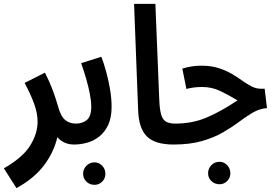

<svg xmlns="http://www.w3.org/2000/svg" viewBox="-56 -741 1418 991"><path d="M29 230 -36 128Q63 71 100.5 9Q138 -53 138 -112Q138 -157 120 -206Q102 -255 71 -313L176 -366Q200 -319 216.5 -274.5Q233 -230 243 -194Q257 -141 280 -122Q303 -103 337 -103Q363 -103 376.5 -88Q390 -73 390 -51Q390 -26 374.5 -10.5Q359 5 327 5Q273 5 240 -33Q222 45 171 112.5Q120 180 29 230Z M432 213Q407 213 390 196.5Q373 180 373 156Q373 132 390 114.5Q407 97 432 97Q455 97 471.5 114.5Q488 132 488 156Q488 180 471.5 196.5Q455 213 432 213Z M326 5 336 -103Q369 -103 392 -121.5Q415 -140 415 -190Q415 -219 407.5 -257.5Q400 -296 388 -337Q376 -378 363 -415L467 -448Q480 -415 492 -371Q504 -327 512 -280Q520 -233 520 -190Q520 -134 502.5 -96.5Q485 -59 456.5 -36.5Q428 -14 394 -4.5Q360 5 326 5Z M840 5Q744 5 702 -37Q660 -79 657 -172L636 -721H746L766 -227Q768 -176 776 -149Q784 -122 802 -112.5Q820 -103 850 -103Q877 -103 890 -88.5Q903 -74 903 -51Q903 -26 887.5 -10.5Q872 5 840 5Z M1077 210Q1052 210 1035 193.5Q1018 177 1018 153Q1018 129 1035 111.5Q1052 94 1077 94Q1100 94 1116.5 111.5Q1133 129 1133 153Q1133 177 1116.5 193.5Q1100 210 1077 210Z M839 5 848 -103Q937 -103 1011 -134.5Q1085 -166 1170 -223Q1118 -254 1077 -273Q1036 -292 987 -292Q963 -292 945 -289.5Q927 -287 906 -282L885 -387Q934 -402 983 -402Q1033 -402 1071 -390Q1109 -378 1139 -360.5Q1169 -343 1194 -325Q1219 -307 1242.5 -295Q1266 -283 1291 -283H1310L1322 -183Q1284 -180 1250 -160.5Q1216 -141 1179 -113Q1142 -85 1095.5 -58Q1049 -31 986.5 -13Q924 5 839 5Z"/></svg>

Font: Noto Sans Arabic ExtCond SemBd
Style: Regular
Weight: 600
Width: 2
Designer: Monotype Design Team, Nadine Chahine, Nizar Qandah and Khaled Hosny
Foundry: Monotype Imaging Inc.
Version: Version 2.012; ttfautohint (v1.8.4.7-5d5b)